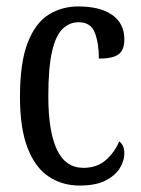

<svg xmlns="http://www.w3.org/2000/svg" viewBox="-20 -566 437 596"><path d="M227 10Q173 10 131 -18Q89 -46 65.5 -107Q42 -168 42 -265Q42 -372 66 -433.5Q90 -495 131 -520.5Q172 -546 223 -546Q291 -546 328.5 -519.5Q366 -493 366 -444Q366 -410 347.5 -397Q329 -384 287 -384Q287 -431 274.5 -464Q262 -497 224 -497Q196 -497 174.5 -476.5Q153 -456 141.5 -406Q130 -356 130 -266Q130 -159 156.5 -102Q183 -45 239 -45Q282 -45 309.5 -70Q337 -95 350 -127Q358 -121 362 -112Q366 -103 366 -89Q366 -68 352.5 -45Q339 -22 308.5 -6Q278 10 227 10Z"/></svg>

Font: Noto Serif Ethiopic ExtraCondensed
Style: Regular
Weight: 400
Width: 2
Designer: Monotype Design Team
Foundry: Monotype Imaging Inc.
Version: Version 2.102; ttfautohint (v1.8.4.7-5d5b)